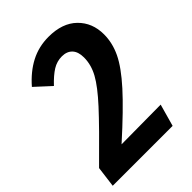

<svg xmlns="http://www.w3.org/2000/svg" viewBox="-214 -781 875 875"><g transform="rotate(-45 223.0 -343.5)"><path d="M448 -516Q448 -461 422.5 -407.5Q397 -354 333 -283Q269 -212 150 -105L404 -107L374 0H-12L1 -101Q136 -234 197.5 -301Q259 -368 284 -413.5Q309 -459 309 -506Q309 -543 291 -562Q273 -581 241 -581Q209 -581 181.5 -564Q154 -547 120 -511L46 -579Q92 -632 145 -659.5Q198 -687 261 -687Q350 -687 399 -639Q448 -591 448 -516Z"/></g></svg>

Font: Fira Sans Condensed SemiBold
Style: Italic
Weight: 600
Width: 3
Italic angle: -8°
Designer: bBox Type GmbH & Carrois Corporate GbR & Edenspiekermann AG
Foundry: bBox Type GmbH & Carrois Corporate GbR & Edenspiekermann AG
Version: Version 4.301